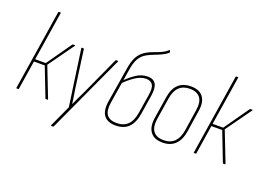

<svg xmlns="http://www.w3.org/2000/svg" viewBox="-121 -1017 2100 1518"><g transform="rotate(20 929.0 -257.5)"><path d="M361 -479Q364 -479 364.5 -477.5Q365 -476 363 -474L209 -259L308 -5Q309 0 305 0H291Q288 0 287 -2L192 -247H101L63 -4Q63 0 58 0H45Q41 0 42 -4L148 -679Q149 -683 154 -683H165Q171 -683 169 -679L104 -267H193L340 -476Q343 -479 346 -479Z M404 185Q402 185 401 184Q400 183 401 180L484 -1L417 -473Q417 -477 418 -478Q419 -479 421 -479H433Q438 -479 438 -474L482 -154Q487 -125 491.5 -95Q496 -65 500 -35H501Q514 -64 527.5 -93Q541 -122 555 -150L703 -474Q706 -479 710 -479H721Q724 -479 725.5 -478Q727 -477 725 -473L424 181Q421 185 417 185Z M879 8Q811 8 780.5 -32Q750 -72 763 -154L810 -442Q820 -509 842 -548.5Q864 -588 906 -613Q931 -628 961 -638.5Q991 -649 1021 -662Q1051 -675 1077 -698Q1079 -700 1080 -699.5Q1081 -699 1082 -697L1086 -684Q1086 -680 1083 -677Q1061 -659 1033 -646Q1005 -633 974.5 -621.5Q944 -610 917 -595Q881 -575 860.5 -539.5Q840 -504 831 -443L784 -150Q773 -80 797 -46.5Q821 -13 881 -13Q939 -13 973.5 -46.5Q1008 -80 1019 -150L1044 -306Q1055 -369 1038.5 -395.5Q1022 -422 983 -422Q939 -422 893.5 -392Q848 -362 804 -317L809 -343Q849 -384 893.5 -413.5Q938 -443 989 -443Q1037 -443 1056.5 -411Q1076 -379 1065 -309L1040 -150Q1028 -71 988 -31.5Q948 8 879 8Z M1274 8Q1204 8 1172 -34Q1140 -76 1151 -152L1180 -337Q1191 -412 1230.5 -449.5Q1270 -487 1337 -487Q1407 -487 1439 -445.5Q1471 -404 1459 -327L1431 -142Q1419 -68 1379.5 -30Q1340 8 1274 8ZM1276 -13Q1333 -13 1366.5 -46Q1400 -79 1410 -143L1438 -327Q1449 -395 1422 -430.5Q1395 -466 1334 -466Q1278 -466 1244.5 -433.5Q1211 -401 1201 -335L1172 -152Q1162 -84 1188.5 -48.5Q1215 -13 1276 -13Z M1854 -479Q1857 -479 1857.5 -477.5Q1858 -476 1856 -474L1702 -259L1801 -5Q1802 0 1798 0H1784Q1781 0 1780 -2L1685 -247H1594L1556 -4Q1556 0 1551 0H1538Q1534 0 1535 -4L1641 -679Q1642 -683 1647 -683H1658Q1664 -683 1662 -679L1597 -267H1686L1833 -476Q1836 -479 1839 -479Z"/></g></svg>

Font: Sofia Sans Condensed Thin
Style: Italic
Weight: 250
Italic angle: -9°
Version: Version 4.100